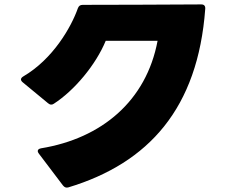

<svg xmlns="http://www.w3.org/2000/svg" viewBox="-20 -782 1040 870"><path d="M290 67C654 -43 877 -292 910 -742C911 -755 905 -762 892 -762C719 -761 500 -760 355 -760C343 -760 337 -755 333 -745C302 -657 219 -514 86 -436C79 -432 75 -427 75 -422C75 -418 78 -413 83 -409L198 -314C203 -310 207 -308 212 -308C216 -308 220 -309 224 -312C317 -372 414 -488 459 -597H694C643 -325 441 -155 166 -110C156 -108 151 -104 151 -97C151 -94 153 -90 156 -86L265 58C272 67 280 70 290 67Z"/></svg>

Font: LINE Seed JP App_OTF ExtraBold
Style: Regular
Weight: 800
Designer: LINE & Fontrix & Fontworks
Version: Version 1.013